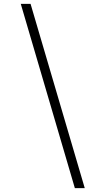

<svg xmlns="http://www.w3.org/2000/svg" viewBox="-20 -802 490 999"><path d="M369.5 177 88 -782H139L421 177Z"/></svg>

Font: Merriweather 120pt
Style: Italic
Weight: 400
Italic angle: -7.8°
Version: Version 2.101